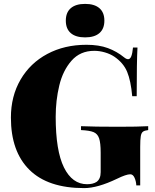

<svg xmlns="http://www.w3.org/2000/svg" viewBox="-20 -952 796 986"><path d="M618 -657Q629 -648 638 -648Q648 -648 654 -662.5Q660 -677 663 -708H686Q682 -637 682 -458H659Q652 -537 633 -583Q614 -629 567 -661Q546 -675 518.5 -683Q491 -691 464 -691Q392 -691 347.5 -640.5Q303 -590 284.5 -513Q266 -436 266 -352Q266 -178 308.5 -92Q351 -6 427 -6Q458 -6 476 -18Q497 -33 497 -68V-168Q497 -218 489 -241.5Q481 -265 460.5 -273.5Q440 -282 396 -284V-304Q464 -301 587 -301Q690 -301 741 -304V-284Q723 -282 714.5 -276Q706 -270 703 -253Q700 -236 700 -198V0H680Q679 -21 671 -39Q663 -57 649 -57Q628 -57 581 -34Q481 14 412 14Q226 14 131 -80Q36 -174 36 -348Q36 -458 85.5 -543Q135 -628 223 -675Q311 -722 424 -722Q488 -722 534 -705Q580 -688 618 -657ZM516 -846Q516 -804 490.5 -782Q465 -760 417 -760Q369 -760 343.5 -782Q318 -804 318 -846Q318 -888 343.5 -910Q369 -932 417 -932Q465 -932 490.5 -910Q516 -888 516 -846Z"/></svg>

Font: Playfair Display SC Black
Style: Regular
Weight: 900
Designer: Claus Eggers Sørensen
Foundry: Claus Eggers Sørensen
Version: Version 1.200; ttfautohint (v1.6)